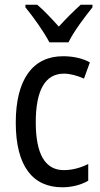

<svg xmlns="http://www.w3.org/2000/svg" viewBox="-20 -786 427 816"><path d="M190 -606H271C293 -652 341 -715 373 -755V-766H323C289 -735 265 -711 230 -673C199 -707 166 -743 138 -766H88V-755C124 -711 167 -650 190 -606ZM245 10C284 10 325 0 355 -18V-89C323 -73 288 -63 251 -63C172 -63 132 -131 132 -266C132 -403 172 -473 252 -473C279 -473 310 -464 337 -452L362 -521C333 -537 294 -547 248 -547C119 -547 47 -448 47 -265C47 -80 119 10 245 10Z"/></svg>

Font: Noto Sans Khmer Condensed
Style: Regular
Weight: 400
Width: 3
Designer: Danh Hong and the Monotype Design Team
Foundry: Monotype Imaging Inc.
Version: Version 2.004